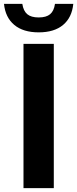

<svg xmlns="http://www.w3.org/2000/svg" viewBox="-60 -965 396 985"><path d="M60.5 0V-740H216V0ZM-39.5 -945H54.5Q60 -909 79.8 -892.2Q99.5 -875.5 138.5 -875.5Q177.5 -875.5 197.2 -892.2Q217 -909 222 -945H316Q309 -875 263.5 -837Q218 -799 138.5 -799Q59 -799 13.2 -837.2Q-32.5 -875.5 -39.5 -945Z"/></svg>

Font: Encode Sans Semi Condensed
Style: Bold
Weight: 700
Width: 4
Designer: Multiple Designers
Foundry: Impallari Type
Version: Version 2.000